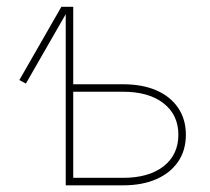

<svg xmlns="http://www.w3.org/2000/svg" viewBox="-20 -556 630 576"><path d="M57.6 -305.2 38.1 -315.9 164.1 -535.6H189.9ZM189.9 -303.2H349.1Q407.2 -303.2 449.2 -284.9Q491.2 -266.6 514.4 -232.4Q537.6 -198.2 537.6 -151.9Q537.6 -105 514.4 -71Q491.2 -37.1 449.2 -18.6Q407.2 0 349.1 0H177.2V-535.6H199.7V-22.5H349.1Q426.3 -22.5 470.7 -57.1Q515.1 -91.8 515.1 -151.9Q515.1 -211.4 470.7 -246.1Q426.3 -280.8 349.1 -280.8H189.9Z"/></svg>

Font: Inter 20pt Thin
Style: Regular
Weight: 250
Version: Version 4.001;git-66647c0bb